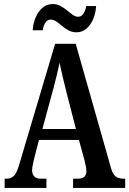

<svg xmlns="http://www.w3.org/2000/svg" viewBox="-20 -931 640 951"><path d="M3 0V-46H14Q35 -46 49.5 -60.5Q64 -75 77 -122L253 -714H355L530 -98Q538 -69 552.5 -57.5Q567 -46 592 -46H600V0H342V-46H366Q408 -46 408 -83Q408 -94 404.5 -110Q401 -126 398 -139L371 -238H173L150 -149Q148 -137 143.5 -119.5Q139 -102 139 -88Q139 -69 149 -57.5Q159 -46 182 -46H210V0ZM190 -292H356L307 -483Q297 -523 289 -557Q281 -591 275 -620Q269 -591 261 -558Q253 -525 244 -491ZM359 -771Q337 -771 319.5 -780.5Q302 -790 287.5 -802.5Q273 -815 259 -824.5Q245 -834 231 -834Q214 -834 204 -817.5Q194 -801 192 -781H142Q144 -815 156.5 -844.5Q169 -874 190.5 -892.5Q212 -911 241 -911Q262 -911 279.5 -901.5Q297 -892 312 -879.5Q327 -867 340.5 -857.5Q354 -848 367 -848Q384 -848 394 -864.5Q404 -881 407 -901H456Q454 -866 441.5 -836.5Q429 -807 408 -789Q387 -771 359 -771Z"/></svg>

Font: Noto Serif Khmer ExtraCondensed SemiBold
Style: Regular
Weight: 600
Width: 2
Designer: Danh Hong and the Monotype Design Team
Foundry: Monotype Imaging Inc.
Version: Version 2.004; ttfautohint (v1.8.4.7-5d5b)